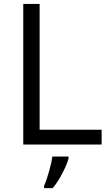

<svg xmlns="http://www.w3.org/2000/svg" viewBox="-20 -734 559 975"><path d="M204.1 209Q217.8 177.7 230.2 132.3Q242.7 86.9 246.1 61H328.1V69.8Q322.8 94.7 298.8 141.8Q274.9 189 248 221.2H204.1ZM98.1 0V-713.9H181.2V-75.2H496.1V0Z"/></svg>

Font: Zoram GWebM
Style: Regular
Weight: 400
Foundry: Ascender Corporation
Version: Version 1.000